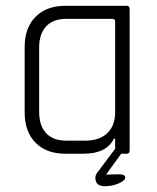

<svg xmlns="http://www.w3.org/2000/svg" viewBox="-20 -530 542 662"><path d="M346 72 385 71Q412 70 412 82Q411 93 389 102.5Q367 112 341.5 112Q316 112 310.5 94.5Q305 77 317 63L377 -17V-52H373Q347 0 269 0H205Q140 0 102.5 -38Q65 -76 65 -142V-368Q65 -434 102.5 -472Q140 -510 205 -510H417Q427 -510 427 -498V-12Q427 0 417 0H398Q394 5 385.5 17Q377 29 371 37Q356 57 346 72ZM209 -45H274Q322 -45 349.5 -70.5Q377 -96 377 -143V-456Q377 -465 367 -465H209Q163 -465 139 -439Q115 -413 115 -366V-144Q115 -97 139 -71Q163 -45 209 -45Z"/></svg>

Font: Rajdhani
Style: Regular
Weight: 400
Designer: Satya Rajpurohit, Jyotish Sonowal
Foundry: Indian Type Foundry
Version: Version 1.201;PS 1.0;hotconv 1.0.78;makeotf.lib2.5.61930; tt